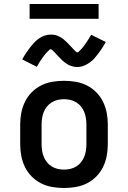

<svg xmlns="http://www.w3.org/2000/svg" viewBox="-20 -932 640 960"><path d="M300 8Q271 8 241.5 3Q212 -2 186 -15Q160 -28 139 -49Q118 -70 105 -96.5Q92 -123 86.5 -152Q81 -181 81 -210V-310Q81 -339 86.5 -368Q92 -397 105 -423.5Q118 -450 139 -471Q160 -492 186 -505Q212 -518 241.5 -523Q271 -528 300 -528Q329 -528 358.5 -523Q388 -518 414 -505Q440 -492 461 -471Q482 -450 495 -423.5Q508 -397 513.5 -368Q519 -339 519 -310V-210Q519 -181 513.5 -152Q508 -123 495 -96.5Q482 -70 461 -49Q440 -28 414 -15Q388 -2 358.5 3Q329 8 300 8ZM300 -84Q316 -84 331.5 -87.5Q347 -91 361 -99.5Q375 -108 385 -120.5Q395 -133 401 -147.5Q407 -162 409.5 -178Q412 -194 412 -210V-310Q412 -326 409.5 -342Q407 -358 401 -372.5Q395 -387 385 -399.5Q375 -412 361 -420.5Q347 -429 331.5 -432.5Q316 -436 300 -436Q284 -436 268.5 -432.5Q253 -429 239 -420.5Q225 -412 215 -399.5Q205 -387 199 -372.5Q193 -358 190.5 -342Q188 -326 188 -310V-210Q188 -194 190.5 -178Q193 -162 199 -147.5Q205 -133 215 -120.5Q225 -108 239 -99.5Q253 -91 268.5 -87.5Q284 -84 300 -84ZM366 -597Q361 -597 355.5 -597.5Q350 -598 345 -599.5Q340 -601 335.5 -602.5Q331 -604 326 -606Q321 -608 316.5 -611Q312 -614 308.5 -616.5Q305 -619 300.5 -622.5Q296 -626 292 -629.5Q288 -633 284.5 -637Q281 -641 277.5 -644.5Q274 -648 270.5 -651.5Q267 -655 263 -659.5Q259 -664 255.5 -668Q252 -672 248.5 -675Q245 -678 240.5 -682Q236 -686 234 -686Q230 -686 227 -683Q224 -680 220 -676Q216 -672 213.5 -669.5Q211 -667 209 -664.5Q207 -662 204.5 -659Q202 -656 199.5 -653Q197 -650 194.5 -646Q192 -642 189 -638Q186 -634 183 -629.5Q180 -625 177 -620Q174 -615 171 -609.5Q168 -604 164 -598L91 -635Q101 -653 111 -668Q121 -683 130.5 -695Q140 -707 149.5 -717.5Q159 -728 172.5 -738Q186 -748 201.5 -753.5Q217 -759 234 -759Q239 -759 244.5 -758.5Q250 -758 255 -757Q260 -756 264.5 -754.5Q269 -753 274 -750.5Q279 -748 283.5 -745.5Q288 -743 291.5 -740.5Q295 -738 299.5 -734Q304 -730 308 -726.5Q312 -723 315.5 -719.5Q319 -716 322.5 -712.5Q326 -709 329.5 -705Q333 -701 337 -697Q341 -693 344.5 -689Q348 -685 351.5 -681.5Q355 -678 359.5 -674Q364 -670 366 -670Q370 -670 373 -673Q376 -676 380 -680Q384 -684 386.5 -686.5Q389 -689 391 -691.5Q393 -694 395.5 -697Q398 -700 400.5 -703.5Q403 -707 405.5 -710.5Q408 -714 411 -718.5Q414 -723 417 -727.5Q420 -732 423 -737Q426 -742 429 -747Q432 -752 436 -758L509 -722Q499 -704 489 -689Q479 -674 469.5 -661.5Q460 -649 450.5 -638.5Q441 -628 427.5 -618.5Q414 -609 398.5 -603Q383 -597 366 -597ZM473 -838H128V-912H473Z"/></svg>

Font: Iosevka Etoile Semibold
Style: Regular
Weight: 600
Designer: Belleve Invis
Foundry: Belleve Invis
Version: Version 22.1.2; ttfautohint (v1.8.4)